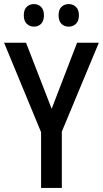

<svg xmlns="http://www.w3.org/2000/svg" viewBox="-20 -924 506 944"><path d="M234 -389 359 -714H466L284 -277V0H182V-274L0 -714H108ZM97 -849Q97 -877 111.5 -890.5Q126 -904 147 -904Q168 -904 182 -890Q196 -876 196 -849Q196 -821 182 -807Q168 -793 147 -793Q126 -793 111.5 -807Q97 -821 97 -849ZM268 -849Q268 -877 282.5 -890.5Q297 -904 318 -904Q339 -904 353.5 -890Q368 -876 368 -849Q368 -821 353.5 -807Q339 -793 318 -793Q296 -793 282 -807Q268 -821 268 -849Z"/></svg>

Font: Noto Sans Malayalam Condensed Medium
Style: Regular
Weight: 500
Width: 3
Designer: Jelle Bosma - Monotype Design Team
Foundry: Monotype Imaging Inc.
Version: Version 2.104; ttfautohint (v1.8.4.7-5d5b)